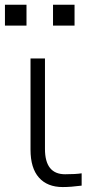

<svg xmlns="http://www.w3.org/2000/svg" viewBox="-38 -754 378 792"><path d="M-17.6 -648.4V-734.4H71.3V-648.4ZM180.7 -648.4V-734.4H269.5V-648.4ZM87.9 -136.7V-512.7H147.5V-139.6Q147.5 -35.2 230.5 -35.2Q274.4 -35.2 298.8 -39.1V11.7Q253.9 17.6 220.7 17.6Q157.2 17.6 122.6 -21.5Q87.9 -60.5 87.9 -136.7Z"/></svg>

Font: Gothic A1 Light
Style: Regular
Weight: 300
Version: Version 2.50